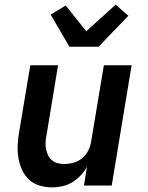

<svg xmlns="http://www.w3.org/2000/svg" viewBox="-20 -802 640 830"><path d="M206 8Q177 8 150.5 0Q124 -8 105 -26Q86 -44 75 -68.5Q64 -93 59.5 -120.5Q55 -148 56.5 -176Q58 -204 63 -233L111 -520H231L181 -217Q178 -202 177 -187Q176 -172 179 -158Q182 -144 187.5 -131.5Q193 -119 203.5 -110Q214 -101 228 -97Q242 -93 257 -93Q277 -93 297.5 -98.5Q318 -104 334.5 -117.5Q351 -131 361 -150.5Q371 -170 374 -190L429 -520H549L463 0H343L356 -81Q345 -61 328.5 -43.5Q312 -26 292 -14Q272 -2 249.5 3Q227 8 206 8ZM280 -600 199 -739 264 -778 353 -667 480 -782 507 -758 535 -734 406 -600Z"/></svg>

Font: Iosevka Extended Oblique
Style: Bold
Weight: 700
Width: 7
Italic angle: -9°
Monospace: yes
Designer: Belleve Invis
Foundry: Belleve Invis
Version: Version 32.5.0; ttfautohint (v1.8.4)